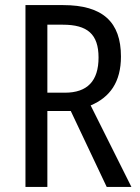

<svg xmlns="http://www.w3.org/2000/svg" viewBox="-20 -734 549 754"><path d="M228 -714H80V0H166V-298H258L399 0H496L336 -320C412 -352 455 -412 455 -512C455 -647 384 -714 228 -714ZM227 -637C323 -637 367 -600 367 -508C367 -416 323 -370 235 -370H166V-637Z"/></svg>

Font: Noto Sans Gurmukhi UI Condensed
Style: Regular
Weight: 400
Width: 3
Designer: Jelle Bosma - Monotype Design Team
Foundry: Monotype Imaging Inc.
Version: Version 2.004